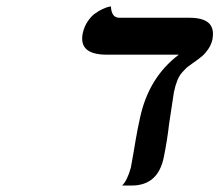

<svg xmlns="http://www.w3.org/2000/svg" viewBox="-20 -573 679 594"><path d="M518.1 -288.1Q515.1 -271 502.9 -188Q497.6 -140.1 486.8 -86.9Q469.2 1 387.2 1H357.9Q374 -15.1 384.8 -54.2Q388.2 -71.3 393.1 -100.8Q397.9 -130.4 399.9 -141.1Q405.3 -173.3 413.1 -208Q439.9 -333.5 533.2 -403.8H311Q266.6 -403.8 248 -420.2Q229.5 -436.5 235.8 -469.2Q240.2 -490.2 251 -506.3Q261.7 -522.5 273.7 -531Q285.6 -539.6 297.1 -544.9Q308.6 -550.3 315.9 -551.8L323.2 -553.2Q324.7 -518.1 349.1 -518.1H565.9Q607.4 -518.1 625.5 -502Q643.6 -485.8 637.2 -451.2Q633.8 -435.1 624.5 -421.4Q615.2 -407.7 606 -399.9Q596.7 -392.1 582.5 -381.8Q579.6 -379.9 578.1 -378.9Q565.4 -370.1 560.1 -365.7Q554.7 -361.3 544.7 -350.3Q534.7 -339.4 528.6 -324.2Q522.5 -309.1 518.1 -288.1Z"/></svg>

Font: Linear Smooth
Style: Bold Italic
Weight: 700
Designer: Philipp H. Poll, Flanker
Foundry: Philipp H. Poll, reworked by Flanker
Version: Version 1.061 | FøM Fix